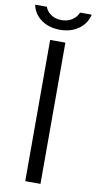

<svg xmlns="http://www.w3.org/2000/svg" viewBox="-104 -927 486 968"><g transform="rotate(10 139.0 -442.5)"><path d="M99.5 -723H177.5V0H99.5ZM284 -885Q276.5 -853 256.2 -830Q236 -807 205.8 -794.5Q175.5 -782 138 -782Q102.5 -782 72.5 -794Q42.5 -806 21.8 -829Q1 -852 -6 -885H54Q62.5 -861.5 84.5 -846.5Q106.5 -831.5 138 -831.5Q169.5 -831.5 192.2 -846.5Q215 -861.5 224 -885Z"/></g></svg>

Font: Public Sans Thin Light
Style: Regular
Weight: 300
Version: Version 1.007